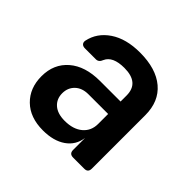

<svg xmlns="http://www.w3.org/2000/svg" viewBox="-142 -717 884 884"><g transform="rotate(45 300.0 -275.0)"><path d="M239 10Q155 10 106.5 -37.5Q58 -85 58 -162Q58 -242 113 -289.5Q168 -337 264 -337H398V-376Q398 -459 301 -459Q226 -459 207 -416Q199 -394 180 -394H109Q96 -394 89.5 -401Q83 -408 85 -420Q98 -483 155 -521.5Q212 -560 302 -560Q407 -560 465 -511Q523 -462 523 -373V-25Q523 0 499 0H426Q401 0 401 -25V-103Q394 -50 351 -20Q308 10 239 10ZM279 -92Q334 -92 366 -119Q398 -146 398 -191V-256H270Q229 -256 205 -233Q181 -210 181 -174Q181 -137 206.5 -114.5Q232 -92 279 -92Z"/></g></svg>

Font: Pitagon Sans Mono
Style: Bold
Weight: 700
Monospace: yes
Designer: Travis Tran
Foundry: Pitagon
Version: Version 1.001; ttfautohint (v1.8.4.7-5d5b);gftools[0.9.26]